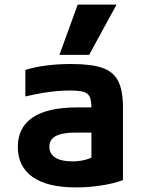

<svg xmlns="http://www.w3.org/2000/svg" viewBox="-20 -810 640 840"><path d="M312 10Q188 10 123 -35.5Q58 -81 58 -167Q58 -253 123.5 -296.5Q189 -340 317 -340H441V-230H311Q253 -230 224.5 -215Q196 -200 196 -168Q196 -137 222 -120.5Q248 -104 296 -104Q325 -104 351.5 -110.5Q378 -117 400 -131L380 -58V-336Q380 -369 373 -385.5Q366 -402 345.5 -408Q325 -414 286 -414Q258 -414 229.5 -411.5Q201 -409 167.5 -403.5Q134 -398 91 -388V-504Q132 -517 183 -523.5Q234 -530 292 -530Q379 -530 428 -513Q477 -496 497.5 -454.5Q518 -413 518 -340V-22Q478 -7 422.5 1.5Q367 10 312 10ZM370 -570H240L320 -790H490Z"/></svg>

Font: M PLUS Code Latin Expanded
Style: Bold
Weight: 700
Width: 7
Designer: Coji Morishita
Foundry: UNDERFOREST DESIGN
Version: Version 1.002; ttfautohint (v1.8.3)